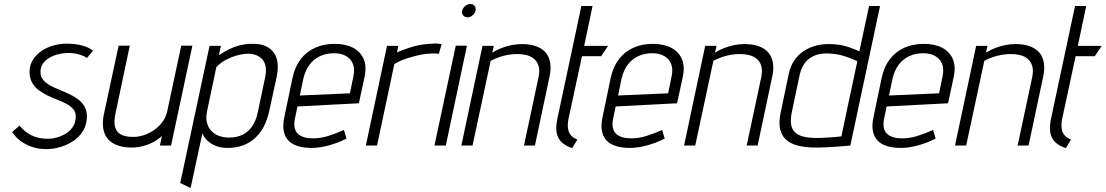

<svg xmlns="http://www.w3.org/2000/svg" viewBox="-20 -730 5546 963"><path d="M416 -439 447 -476Q426 -491 403 -498.5Q380 -506 357.5 -508.5Q335 -511 314 -511Q282 -511 249 -502Q216 -493 189 -475Q162 -457 145 -430Q128 -403 128 -368Q129 -337 141.5 -315Q154 -293 174.5 -277.5Q195 -262 219.5 -250.5Q244 -239 268.5 -229.5Q293 -220 313.5 -209Q334 -198 347 -183Q360 -168 360 -147Q360 -118 347 -96.5Q334 -75 312.5 -61.5Q291 -48 267 -41Q243 -34 221 -34Q190 -34 164 -41.5Q138 -49 117 -63.5Q96 -78 78 -100L41 -68Q67 -28 112.5 -5Q158 18 212 18Q247 18 282.5 7.5Q318 -3 348 -23Q378 -43 396.5 -73.5Q415 -104 416 -144Q416 -175 403.5 -196.5Q391 -218 370.5 -233Q350 -248 325 -259.5Q300 -271 275 -281Q250 -291 229 -303Q208 -315 195.5 -330.5Q183 -346 183 -369Q183 -393 195 -410.5Q207 -428 226.5 -439.5Q246 -451 268.5 -457Q291 -463 312 -464Q331 -465 350 -462.5Q369 -460 386.5 -454Q404 -448 416 -439Z M792 -48 782 0H838L945 -501H889L819 -173Q813 -146 798.5 -124Q784 -102 762.5 -85Q741 -68 716 -57.5Q691 -47 664 -44Q623 -41 596 -51Q569 -61 559 -87.5Q549 -114 559 -160L631 -501H575L501 -157Q494 -123 496.5 -96Q499 -69 510 -49Q521 -29 540 -16Q559 -3 584.5 3.5Q610 10 641 10Q667 10 694 3.5Q721 -3 746.5 -16Q772 -29 792 -48Z M1331 -176 1368 -346Q1379 -399 1367.5 -436.5Q1356 -474 1322.5 -493.5Q1289 -513 1232 -510Q1208 -509 1182 -502.5Q1156 -496 1130 -483.5Q1104 -471 1078 -453L1088 -500H1031L884 188L936 213L995 -61Q1003 -41 1021 -24Q1039 -7 1064.5 2.5Q1090 12 1121 12Q1204 12 1258 -36.5Q1312 -85 1331 -176ZM1310 -343 1273 -167Q1264 -124 1244.5 -96Q1225 -68 1196 -54Q1167 -40 1129 -40Q1100 -40 1077 -49Q1054 -58 1038.5 -75Q1023 -92 1017.5 -117Q1012 -142 1019 -174L1065 -393Q1084 -414 1109.5 -428Q1135 -442 1161.5 -450Q1188 -458 1210 -460Q1234 -462 1255 -456.5Q1276 -451 1291 -437.5Q1306 -424 1311.5 -400.5Q1317 -377 1310 -343Z M1459 -134 1472 -196 1780 -212 1808 -342Q1820 -397 1804 -434Q1788 -471 1750.5 -490.5Q1713 -510 1658 -510Q1604 -510 1560.5 -490.5Q1517 -471 1488 -433Q1459 -395 1447 -339L1406 -142Q1397 -100 1403.5 -70.5Q1410 -41 1428.5 -23Q1447 -5 1476.5 3.5Q1506 12 1544 12Q1582 12 1628.5 -0.5Q1675 -13 1718 -35L1705 -78Q1662 -59 1624.5 -47.5Q1587 -36 1549 -36Q1525 -36 1506 -41.5Q1487 -47 1474.5 -58.5Q1462 -70 1458 -89Q1454 -108 1459 -134ZM1753 -349 1735 -262 1484 -251 1502 -338Q1512 -378 1532.5 -405.5Q1553 -433 1584.5 -448Q1616 -463 1656 -463Q1691 -463 1715.5 -449Q1740 -435 1750 -409.5Q1760 -384 1753 -349Z M2181 -460 2195 -508Q2195 -508 2182 -510.5Q2169 -513 2150 -511Q2096 -509 2054 -497Q2012 -485 1971 -467L1978 -500H1921L1815 0H1871L1958 -409Q1974 -419 1996 -428Q2018 -437 2043 -444Q2068 -451 2093 -456Q2118 -461 2139 -461Q2156 -463 2168.5 -461.5Q2181 -460 2181 -460Z M2159 0H2216L2322 -501H2266ZM2339 -710Q2326 -710 2313.5 -700Q2301 -690 2298 -676Q2295 -663 2303 -653Q2311 -643 2325 -643Q2338 -643 2350 -653Q2362 -663 2365 -676Q2368 -690 2360.5 -700Q2353 -710 2339 -710Z M2681 -342 2608 0H2663L2736 -345Q2743 -376 2741 -402Q2739 -428 2729 -448Q2719 -468 2700.5 -481.5Q2682 -495 2656 -502Q2630 -509 2597 -509Q2572 -509 2546.5 -504Q2521 -499 2496.5 -489.5Q2472 -480 2449 -466L2457 -500H2400L2294 0H2350L2441 -425Q2464 -437 2486.5 -444.5Q2509 -452 2531 -455.5Q2553 -459 2575 -459Q2599 -459 2621 -453.5Q2643 -448 2659 -434.5Q2675 -421 2681.5 -398.5Q2688 -376 2681 -342Z M2831 -132 2899 -448H2995L3030 -500H2910L2952 -700H2896L2775 -132Q2763 -74 2780.5 -39Q2798 -4 2850 13L2876 -30Q2855 -38 2843.5 -51.5Q2832 -65 2829 -85.5Q2826 -106 2831 -132Z M3055 -134 3068 -196 3376 -212 3404 -342Q3416 -397 3400 -434Q3384 -471 3346.5 -490.5Q3309 -510 3254 -510Q3200 -510 3156.5 -490.5Q3113 -471 3084 -433Q3055 -395 3043 -339L3002 -142Q2993 -100 2999.5 -70.5Q3006 -41 3024.5 -23Q3043 -5 3072.5 3.5Q3102 12 3140 12Q3178 12 3224.5 -0.5Q3271 -13 3314 -35L3301 -78Q3258 -59 3220.5 -47.5Q3183 -36 3145 -36Q3121 -36 3102 -41.5Q3083 -47 3070.5 -58.5Q3058 -70 3054 -89Q3050 -108 3055 -134ZM3349 -349 3331 -262 3080 -251 3098 -338Q3108 -378 3128.5 -405.5Q3149 -433 3180.5 -448Q3212 -463 3252 -463Q3287 -463 3311.5 -449Q3336 -435 3346 -409.5Q3356 -384 3349 -349Z M3798 -342 3725 0H3780L3853 -345Q3860 -376 3858 -402Q3856 -428 3846 -448Q3836 -468 3817.5 -481.5Q3799 -495 3773 -502Q3747 -509 3714 -509Q3689 -509 3663.5 -504Q3638 -499 3613.5 -489.5Q3589 -480 3566 -466L3574 -500H3517L3411 0H3467L3558 -425Q3581 -437 3603.5 -444.5Q3626 -452 3648 -455.5Q3670 -459 3692 -459Q3716 -459 3738 -453.5Q3760 -448 3776 -434.5Q3792 -421 3798.5 -398.5Q3805 -376 3798 -342Z M4245 0 4394 -700H4339L4290 -472Q4260 -487 4222.5 -498Q4185 -509 4135 -509Q4105 -509 4074 -501.5Q4043 -494 4015 -476.5Q3987 -459 3966 -430Q3945 -401 3936 -359L3896 -168Q3884 -113 3894 -77.5Q3904 -42 3931 -22.5Q3958 -3 3998 4Q4038 11 4087 10Q4101 10 4121 9Q4141 8 4163 6.5Q4185 5 4203.5 3.5Q4222 2 4234 1Q4246 0 4245 0ZM4280 -423 4200 -46Q4200 -46 4195 -45.5Q4190 -45 4180.5 -44Q4171 -43 4157.5 -42Q4144 -41 4127.5 -40Q4111 -39 4092 -38Q4042 -37 4011 -44.5Q3980 -52 3964.5 -69.5Q3949 -87 3947 -113Q3945 -139 3953 -175L3991 -355Q3999 -390 4015 -411.5Q4031 -433 4051 -444Q4071 -455 4089.5 -458.5Q4108 -462 4121 -462Q4169 -462 4206.5 -451Q4244 -440 4280 -423Z M4414 -134 4427 -196 4735 -212 4763 -342Q4775 -397 4759 -434Q4743 -471 4705.5 -490.5Q4668 -510 4613 -510Q4559 -510 4515.5 -490.5Q4472 -471 4443 -433Q4414 -395 4402 -339L4361 -142Q4352 -100 4358.5 -70.5Q4365 -41 4383.5 -23Q4402 -5 4431.5 3.5Q4461 12 4499 12Q4537 12 4583.5 -0.5Q4630 -13 4673 -35L4660 -78Q4617 -59 4579.5 -47.5Q4542 -36 4504 -36Q4480 -36 4461 -41.5Q4442 -47 4429.5 -58.5Q4417 -70 4413 -89Q4409 -108 4414 -134ZM4708 -349 4690 -262 4439 -251 4457 -338Q4467 -378 4487.5 -405.5Q4508 -433 4539.5 -448Q4571 -463 4611 -463Q4646 -463 4670.5 -449Q4695 -435 4705 -409.5Q4715 -384 4708 -349Z M5157 -342 5084 0H5139L5212 -345Q5219 -376 5217 -402Q5215 -428 5205 -448Q5195 -468 5176.5 -481.5Q5158 -495 5132 -502Q5106 -509 5073 -509Q5048 -509 5022.5 -504Q4997 -499 4972.5 -489.5Q4948 -480 4925 -466L4933 -500H4876L4770 0H4826L4917 -425Q4940 -437 4962.5 -444.5Q4985 -452 5007 -455.5Q5029 -459 5051 -459Q5075 -459 5097 -453.5Q5119 -448 5135 -434.5Q5151 -421 5157.5 -398.5Q5164 -376 5157 -342Z M5307 -132 5375 -448H5471L5506 -500H5386L5428 -700H5372L5251 -132Q5239 -74 5256.5 -39Q5274 -4 5326 13L5352 -30Q5331 -38 5319.5 -51.5Q5308 -65 5305 -85.5Q5302 -106 5307 -132Z"/></svg>

Font: Advent Pro
Style: Italic
Weight: 400
Italic angle: -12°
Designer: VivaRado, Andreas Kalpakidis
Foundry: VivaRado, Andreas Kalpakidis
Version: Version 3.000